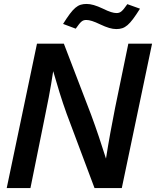

<svg xmlns="http://www.w3.org/2000/svg" viewBox="-20 -951 789 971"><path d="M749 -730H629L562 -405C547 -330 529 -233 516 -149C493 -222 468 -297 441 -370L303 -730H167L14 0H134L202 -336C218 -413 236 -502 249 -591C270 -518 292 -445 317 -376L458 0H596ZM299 -830 363 -806C389 -843 397 -850 417 -850C433 -850 455 -843 486 -828C522 -811 546 -804 568 -804C613 -804 635 -823 688 -907L624 -930C598 -893 589 -885 569 -885C554 -885 533 -891 501 -907C465 -924 440 -931 418 -931C373 -931 351 -913 299 -830Z"/></svg>

Font: Nacelle SemiBold
Style: Italic
Weight: 600
Italic angle: -12°
Designer: Sora Sagano
Foundry: Sora Sagano
Version: Version 1.000;FEAKit 1.0